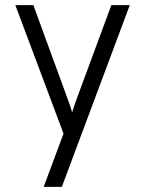

<svg xmlns="http://www.w3.org/2000/svg" viewBox="-20 -531 562 745"><path d="M149.5 194 226.5 -12.5 39.5 -511H109.5L243.5 -144.5Q248.5 -131.5 252.2 -120Q256 -108.5 260 -95Q264 -108.5 267.8 -120Q271.5 -131.5 276.5 -144.5L412 -511H483.5L220 194Z"/></svg>

Font: Overpass Light
Style: Regular
Weight: 300
Designer: Delve Withrington, Dave Bailey, Thomas Jockin
Foundry: Delve Fonts LLC
Version: Version 4.000; ttfautohint (v1.8.3)